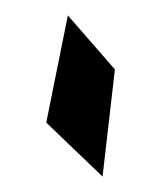

<svg xmlns="http://www.w3.org/2000/svg" viewBox="-20 -831 211 249"><path d="M40 -672 113 -602 129 -741 68 -811Z"/></svg>

Font: Crazy Punk
Style: Regular
Weight: 400
Version: Version 1